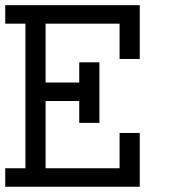

<svg xmlns="http://www.w3.org/2000/svg" viewBox="-20 -712 655 732"><path d="M0 -621.8V-692.3H512.8V-487.2H435.9V-621.8H153.8V-397.4H282.1V-474.4H359V-243.6H282.1V-326.9H153.8V-70.5H435.9V-205.1H512.8V0H0V-70.5H76.9V-621.8Z"/></svg>

Font: Slabo 13px
Style: Regular
Weight: 400
Designer: John Hudson
Foundry: Tiro Typeworks Ltd.
Version: Version 1.02 Build 005a